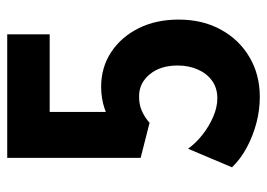

<svg xmlns="http://www.w3.org/2000/svg" viewBox="-128 -632 768 553"><g transform="rotate(-90 256.5 -356.0)"><path d="M253.1 7.8Q216.2 7.8 178.6 -1.9Q141.1 -11.7 107.6 -29.7Q74.2 -47.7 50.6 -72.3L104.1 -198.9Q120.2 -176.3 144.7 -157.1Q169.2 -137.9 196.7 -126.2Q224.2 -114.5 249.3 -114.5Q279.1 -114.5 300.2 -129.9Q321.3 -145.2 332.5 -171.2Q343.8 -197.2 343.8 -228.7Q343.8 -278.8 318.5 -309.2Q293.3 -339.6 256.3 -339.9Q231.6 -340.4 212.5 -331.7Q193.4 -323 178.9 -309.7L77.8 -335.4V-719.7H433.6V-597.4H210.1V-389.7L171.8 -412.2Q189.5 -429.3 219.5 -439.2Q249.5 -449.2 282.6 -449.2Q338.4 -449.2 382.2 -420.4Q426 -391.6 451 -341.4Q476.1 -291.1 476.1 -226.1Q476.1 -157 447.2 -104.4Q418.4 -51.7 368 -22Q317.7 7.8 253.1 7.8Z"/></g></svg>

Font: Reddit Sans Condensed
Style: Regular
Weight: 400
Designer: Stephen Hutchings
Foundry: Reddit
Version: Version 1.014